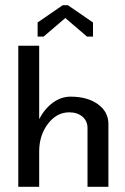

<svg xmlns="http://www.w3.org/2000/svg" viewBox="-20 -715 480 735"><path d="M240 -695 336 -629V-575H313L230 -646L147 -575H124V-629L220 -695ZM50 0V-540H130V-259Q151 -299 182.5 -322Q214 -345 250 -345Q315 -345 355 -316Q395 -287 395 -240V0H315V-225Q315 -252 295.5 -268.5Q276 -285 245 -285Q197 -285 163.5 -241Q130 -197 130 -135V0Z"/></svg>

Font: Glametrix
Style: Bold
Weight: 700
Designer: gluk
Foundry: gluk
Version: Version 0.40